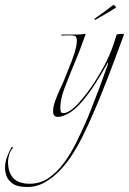

<svg xmlns="http://www.w3.org/2000/svg" viewBox="-198 -463 515 767"><path d="M-89 284Q-129 284 -148 270Q-167 256 -172.5 238.5Q-178 221 -178 210Q-178 185 -170.5 165.5Q-163 146 -154 129Q-151 122 -148 124.5Q-145 127 -148 130Q-156 138 -161 154.5Q-166 171 -166 182Q-166 271 -80 271Q-37 271 -3 247.5Q31 224 58 187Q85 150 104.5 110.5Q124 71 138 40Q148 19 164.5 -22.5Q181 -64 199.5 -113.5Q218 -163 233 -206Q234 -208 233.5 -211Q233 -214 231 -210Q208 -168 181.5 -127Q155 -86 127.5 -54.5Q100 -23 74 -9Q67 -5 55.5 -0.5Q44 4 33 4Q14 4 14 -19Q14 -37 23 -61.5Q32 -86 41.5 -106.5Q51 -127 54 -133Q77 -189 89 -220.5Q101 -252 106 -275Q107 -281 108 -287.5Q109 -294 109 -300Q109 -317 100 -320Q96 -321 91 -321.5Q86 -322 79 -322Q71 -322 62.5 -321.5Q54 -321 48 -321Q45 -321 46.5 -323Q48 -325 52 -325H110Q118 -325 124 -325.5Q130 -326 135 -327L139 -328H140Q147 -328 141 -318L130 -288Q120 -259 103.5 -220Q87 -181 72 -142Q56 -104 49.5 -78.5Q43 -53 43 -30Q43 -11 54 -11Q79 -11 114.5 -49.5Q150 -88 185 -143Q206 -177 220 -203.5Q234 -230 245.5 -258.5Q257 -287 268 -325Q271 -326 277 -327Q283 -328 288 -328Q298 -328 297 -324L258 -219Q231 -146 198 -65.5Q165 15 130 86Q115 116 93.5 150.5Q72 185 44 215Q16 245 -17.5 264.5Q-51 284 -89 284ZM185 -385Q181 -382 180 -385Q179 -388 181 -389Q200 -402 218.5 -416Q237 -430 254 -443Q257 -443 261 -440Q265 -437 265 -434Q265 -433 264.5 -432.5Q264 -432 264 -432Q246 -420 222.5 -406.5Q199 -393 185 -385Z"/></svg>

Font: Explora
Style: Regular
Weight: 400
Designer: Robert E. Leuschke
Foundry: Robert E. Leuschke
Version: Version 1.010